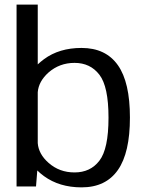

<svg xmlns="http://www.w3.org/2000/svg" viewBox="-20 -805 630 829"><path d="M51.5 0H135.5L141 -69C149 -61 159 -52.5 170 -44.5C214 -12.5 268 4 332 4C402 4 454 -21 489 -71C524 -121 541 -196.5 541 -297.5C541 -398.5 524 -474 489 -523.5C454 -573 402 -598 332 -598C268 -598 214 -582 170 -549.5C160 -542 151 -534.5 143 -527V-785H51.5ZM143 -407C145.5 -438 161 -466.5 189.5 -492C221 -519.5 258.5 -533.5 302 -533.5C347 -533.5 383 -516.5 409 -482.5C435.5 -448.5 448.5 -386.5 448.5 -297C448.5 -207 435.5 -145 409 -111C383 -77 347 -60.5 302 -60.5C258.5 -60.5 221 -74 189.5 -102C161 -127 145.5 -155.5 143 -187Z"/></svg>

Font: Anybody
Style: Regular
Weight: 400
Designer: Tyler Finck
Foundry: Etcetera Type Company
Version: Version 1.110